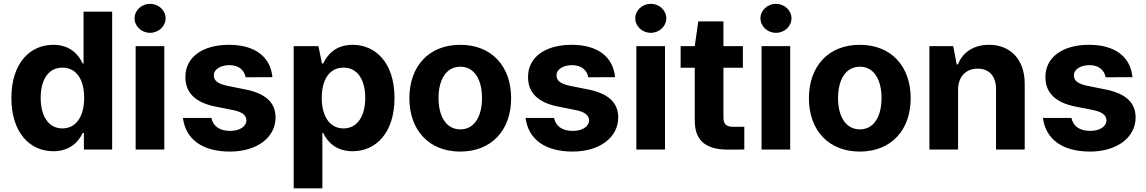

<svg xmlns="http://www.w3.org/2000/svg" viewBox="-20 -789 6047 1013"><path d="M261.4 8.9C349.4 8.9 395.2 -41.9 416.2 -87.4H422.6V0H571.7V-727.3H420.8V-453.8H416.2C396 -498.2 352.3 -552.6 261 -552.6C141.3 -552.6 40.1 -459.5 40.1 -272C40.1 -89.5 137.1 8.9 261.4 8.9ZM194.6 -272.7C194.6 -367.2 234.4 -432.2 309.3 -432.2C382.8 -432.2 424 -370 424 -272.7C424 -175.4 382.1 -111.5 309.3 -111.5C235.1 -111.5 194.6 -177.6 194.6 -272.7Z M695.7 0H846.9V-545.5H695.7ZM690 -692.5C690 -650.2 726.9 -615.8 771.7 -615.8C816.8 -615.8 853.7 -650.2 853.7 -692.5C853.7 -734.4 816.8 -768.8 771.7 -768.8C726.9 -768.8 690 -734.4 690 -692.5Z M1275.9 -381.4 1417.3 -381.7C1407 -490.4 1324.2 -552.6 1187.9 -552.6C1049.7 -552.6 957.7 -487.9 958.1 -382.8C957.7 -301.1 1009.2 -248.2 1115.8 -226.9L1210.2 -208.1C1257.8 -198.5 1279.5 -181.1 1280.2 -153.8C1279.5 -121.4 1244.3 -98.4 1194.2 -98.4C1140.6 -98.4 1104.8 -121.4 1095.2 -166.9H945C959.9 -52.2 1049.7 10.7 1193.9 10.7C1332.4 10.7 1433.6 -61.4 1433.9 -169C1433.6 -247.9 1382.1 -295.1 1276.3 -316.8L1177.6 -336.6C1126.8 -347.7 1108 -365.1 1108.3 -391.3C1108 -424 1144.9 -445.3 1190.7 -445.3C1241.5 -445.3 1269.2 -417.3 1275.9 -381.4Z M1529.5 204.5H1680.8V-87.4H1685.4C1706.3 -41.9 1752.1 8.9 1840.2 8.9C1964.5 8.9 2061.4 -89.5 2061.4 -272C2061.4 -459.5 1960.2 -552.6 1840.6 -552.6C1749.3 -552.6 1705.6 -498.2 1685.4 -453.8H1678.6L1660.2 -545.5H1529.5ZM1677.6 -272.7C1677.6 -370 1718.7 -432.2 1792.3 -432.2C1867.2 -432.2 1907 -367.2 1907 -272.7C1907 -177.6 1866.5 -111.5 1792.3 -111.5C1719.5 -111.5 1677.6 -175.4 1677.6 -272.7Z M2408.4 10.7C2573.9 10.7 2676.8 -102.6 2676.8 -270.6C2676.8 -439.6 2573.9 -552.6 2408.4 -552.6C2242.9 -552.6 2139.9 -439.6 2139.9 -270.6C2139.9 -102.6 2242.9 10.7 2408.4 10.7ZM2293.7 -271.7C2293.7 -366.8 2332.7 -437.1 2409.1 -437.1C2484 -437.1 2523.1 -366.8 2523.1 -271.7C2523.1 -176.5 2484 -106.5 2409.1 -106.5C2332.7 -106.5 2293.7 -176.5 2293.7 -271.7Z M3083.8 -381.4 3225.1 -381.7C3214.8 -490.4 3132.1 -552.6 2995.7 -552.6C2857.6 -552.6 2765.6 -487.9 2766 -382.8C2765.6 -301.1 2817.1 -248.2 2923.7 -226.9L3018.1 -208.1C3065.7 -198.5 3087.4 -181.1 3088.1 -153.8C3087.4 -121.4 3052.2 -98.4 3002.1 -98.4C2948.5 -98.4 2912.6 -121.4 2903.1 -166.9H2752.8C2767.8 -52.2 2857.6 10.7 3001.8 10.7C3140.3 10.7 3241.5 -61.4 3241.8 -169C3241.5 -247.9 3190 -295.1 3084.2 -316.8L2985.4 -336.6C2934.7 -347.7 2915.8 -365.1 2916.2 -391.3C2915.8 -424 2952.8 -445.3 2998.6 -445.3C3049.4 -445.3 3077.1 -417.3 3083.8 -381.4Z M3337.4 0H3488.6V-545.5H3337.4ZM3331.7 -692.5C3331.7 -650.2 3368.6 -615.8 3413.4 -615.8C3458.5 -615.8 3495.4 -650.2 3495.4 -692.5C3495.4 -734.4 3458.5 -768.8 3413.4 -768.8C3368.6 -768.8 3331.7 -734.4 3331.7 -692.5Z M3899.5 -545.5H3796.9V-676.1H3664.1L3645.6 -545.5H3571V-431.8H3645.6V-152C3645.6 -45.1 3706.3 1.1 3823.2 0.4L3907 0V-120H3848C3813.6 -120 3796.9 -132.8 3796.9 -169V-431.8H3899.5Z M3997.9 0H4149.1V-545.5H3997.9ZM3992.2 -692.5C3992.2 -650.2 4029.1 -615.8 4073.9 -615.8C4119 -615.8 4155.9 -650.2 4155.9 -692.5C4155.9 -734.4 4119 -768.8 4073.9 -768.8C4029.1 -768.8 3992.2 -734.4 3992.2 -692.5Z M4516.3 10.7C4681.8 10.7 4784.8 -102.6 4784.8 -270.6C4784.8 -439.6 4681.8 -552.6 4516.3 -552.6C4350.9 -552.6 4247.9 -439.6 4247.9 -270.6C4247.9 -102.6 4350.9 10.7 4516.3 10.7ZM4401.6 -271.7C4401.6 -366.8 4440.7 -437.1 4517 -437.1C4592 -437.1 4631 -366.8 4631 -271.7C4631 -176.5 4592 -106.5 4517 -106.5C4440.7 -106.5 4401.6 -176.5 4401.6 -271.7Z M5034.8 -315.3C5034.8 -385.7 5077.1 -426.8 5138.1 -426.8C5198.9 -426.8 5235.1 -387.1 5235.1 -320.3V0H5386.4V-347.3C5386.4 -474.4 5311.8 -552.6 5198.2 -552.6C5117.2 -552.6 5058.6 -512.8 5034.1 -449.2H5027.7L5009.2 -545.5H4883.5V0H5034.8Z M5813.6 -381.4 5954.9 -381.7C5944.6 -490.4 5861.9 -552.6 5725.5 -552.6C5587.4 -552.6 5495.4 -487.9 5495.7 -382.8C5495.4 -301.1 5546.9 -248.2 5653.4 -226.9L5747.9 -208.1C5795.5 -198.5 5817.1 -181.1 5817.8 -153.8C5817.1 -121.4 5782 -98.4 5731.9 -98.4C5678.3 -98.4 5642.4 -121.4 5632.8 -166.9H5482.6C5497.5 -52.2 5587.4 10.7 5731.5 10.7C5870 10.7 5971.2 -61.4 5971.6 -169C5971.2 -247.9 5919.7 -295.1 5813.9 -316.8L5715.2 -336.6C5664.4 -347.7 5645.6 -365.1 5646 -391.3C5645.6 -424 5682.5 -445.3 5728.3 -445.3C5779.1 -445.3 5806.8 -417.3 5813.6 -381.4Z"/></svg>

Font: GiG Sans
Style: Bold
Weight: 700
Designer: Andreas Faust
Version: Version 1.100;FEAKit 1.0